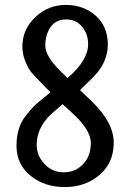

<svg xmlns="http://www.w3.org/2000/svg" viewBox="-20 -749 532 780"><path d="M84 -278Q103 -303 120 -319.5Q137 -336 169 -361L185 -374Q176 -384 146.5 -413.5Q117 -443 106 -457Q95 -471 83 -499.5Q71 -528 71 -560Q71 -630 123.5 -679.5Q176 -729 247.5 -729Q319 -729 368.5 -685.5Q418 -642 418 -567Q418 -492 353 -430L305 -383L351 -339Q442 -252 442 -169.5Q442 -87 384 -38Q326 11 243 11Q160 11 103.5 -35.5Q47 -82 47 -156.5Q47 -231 84 -278ZM129 -161Q129 -117 160.5 -83Q192 -49 239 -49Q286 -49 317.5 -82Q349 -115 349 -168.5Q349 -222 270 -293L234 -326L184 -282Q129 -227 129 -161ZM226 -460 254 -432Q338 -503 338 -570Q338 -611 313.5 -640.5Q289 -670 248 -670Q207 -670 185.5 -639Q164 -608 164 -564Q164 -520 226 -460Z"/></svg>

Font: Rosario
Style: Regular
Weight: 400
Designer: Hector Gatti
Foundry: Omnibus-Type
Version: Version 1.002